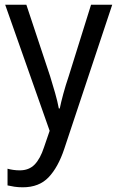

<svg xmlns="http://www.w3.org/2000/svg" viewBox="-20 -556 499 816"><path d="M2 -536H92L193 -232Q204 -196 214 -161.5Q224 -127 230 -95H234Q239 -120 249 -157Q259 -194 272 -232L367 -536H457L253 77Q227 155 186.5 197.5Q146 240 77 240Q57 240 41 237.5Q25 235 12 232V161Q22 164 36 166Q50 168 64 168Q103 168 127 143.5Q151 119 167 70L191 0Z"/></svg>

Font: Noto Sans Sinhala UI SemiCondensed
Style: Regular
Weight: 400
Width: 4
Designer: Jelle Bosma - Monotype Design Team
Foundry: Monotype Imaging Inc.
Version: Version 2.006; ttfautohint (v1.8.4.7-5d5b)